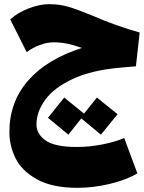

<svg xmlns="http://www.w3.org/2000/svg" viewBox="-20 -529 690 921"><path d="M576 133 639 303Q586 334 507 353Q428 372 352 372Q229 372 156 330.5Q83 289 54 229Q25 169 25 105Q25 -39 114.5 -142Q204 -245 373 -299Q334 -313 302.5 -319.5Q271 -326 238 -326Q205 -326 170.5 -313Q136 -300 108 -279L29 -436Q64 -468 117 -488.5Q170 -509 215 -509Q266 -509 308 -496.5Q350 -484 421 -455Q538 -404 650 -373L632 -211L552 -204Q419 -192 329.5 -150.5Q240 -109 197.5 -51Q155 7 155 68Q155 114 199 145Q243 176 349 176Q410 176 472.5 163.5Q535 151 576 133ZM464 117 370 39 308 117 210 36 288 -61 383 16 445 -61 544 19Z"/></svg>

Font: FiraGO Heavy
Style: Italic
Weight: 900
Italic angle: -8°
Designer: bBox Type GmbH
Foundry: bBox Type GmbH
Version: Version 1.001